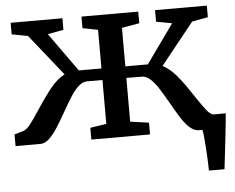

<svg xmlns="http://www.w3.org/2000/svg" viewBox="-55 -617 1059 864"><g transform="rotate(-5 474.5 -185.0)"><path d="M687.5 -302.2Q719.2 -285.6 748 -252.2Q776.9 -218.8 818.8 -154.3Q849.1 -109.4 864.7 -89.4Q880.9 -68.4 895.5 -64.9H952.1Q952.1 -54.7 939.2 61Q926.3 176.8 924.8 185.1H854.5Q854 143.1 849.6 77.4Q845.2 11.7 840.8 0H823.2Q788.1 0 747.6 -62Q728 -92.8 706.1 -131.8Q678.2 -180.7 662.6 -204.3Q647 -228 629.4 -244.6Q610.4 -262.2 590.8 -262.2L520.5 -262.7V-64.9L604.5 -53.2V0H339.4V-53.2L412.6 -64.5V-262.7H342.3Q307.6 -262.7 268.6 -202.1Q254.4 -180.7 227.1 -132.3Q199.7 -84 183.3 -59.6Q167 -35.2 149.4 -18.6Q129.9 -0.5 109.9 -0.5H-2.9V-53.2L37.1 -64.9Q52.2 -69.3 69.3 -90.8Q87.4 -113.8 114.3 -155.3Q157.2 -220.2 185.3 -253.4Q213.4 -286.6 245.1 -302.7L96.2 -489.3L23.4 -502.9V-555.2H257.3V-502.9L185.5 -489.7L310.5 -314.9H412.6V-489.3L343.3 -502.9V-555.2H599.6L600.1 -502.9L520.5 -488.8V-314.9H622.1L747.1 -489.7L675.8 -502.9V-555.2H909.7V-502.9L837.4 -489.3Z"/></g></svg>

Font: Merriweather
Style: Regular
Weight: 400
Designer: Eben Sorkin
Foundry: Eben Sorkin
Version: Version 1.584; ttfautohint (v1.8.1)